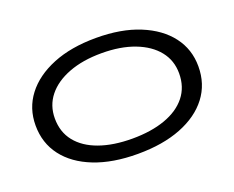

<svg xmlns="http://www.w3.org/2000/svg" viewBox="-105 -804 1209 993"><g transform="rotate(-20 500.0 -308.0)"><path d="M500 11Q362 11 261.5 -28.5Q161 -68 106.5 -139.5Q52 -211 52 -308Q52 -402 106.5 -473.5Q161 -545 261.5 -586Q362 -627 500 -627Q638 -627 738.5 -586Q839 -545 893.5 -473.5Q948 -402 948 -308Q948 -211 893.5 -139.5Q839 -68 738.5 -28.5Q638 11 500 11ZM500 -73Q604 -73 681 -100.5Q758 -128 800 -180.5Q842 -233 842 -308Q842 -379 800 -431.5Q758 -484 681 -513.5Q604 -543 500 -543Q396 -543 319 -513.5Q242 -484 200 -431.5Q158 -379 158 -308Q158 -233 200 -180.5Q242 -128 319 -100.5Q396 -73 500 -73Z"/></g></svg>

Font: Inconsolata UltraExpanded Medium
Style: Regular
Weight: 500
Width: 9
Monospace: yes
Designer: Raph Levien, Cyreal, Brenton Simpson
Foundry: Raph Levien, Cyreal, Google
Version: Version 3.001; ttfautohint (v1.8.2.53-6de2)